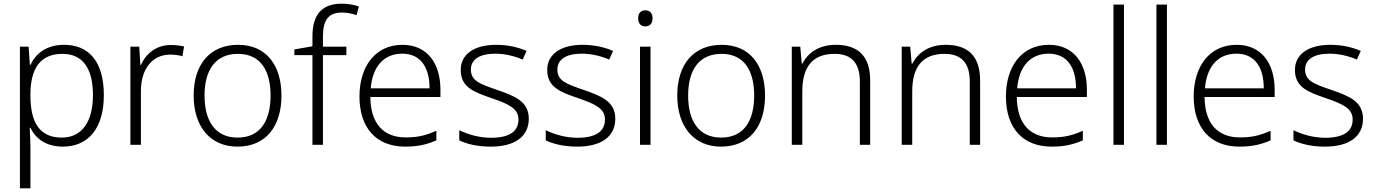

<svg xmlns="http://www.w3.org/2000/svg" viewBox="-20 -785 7456 1041"><path d="M327 -542C228 -542 172 -491 145 -433H142L135 -532H88V236H145V17C145 -16 143 -58 141 -92H145C172 -36 227 10 321 10C458 10 543 -89 543 -269C543 -450 463 -542 327 -542ZM319 -493C429 -493 484 -413 484 -270C484 -126 425 -39 315 -39C199 -39 145 -115 145 -266V-276C146 -416 200 -493 319 -493Z M906 -541C826 -541 771 -493 744 -433H741L735 -532H687V0H744V-292C744 -411 806 -489 903 -489C927 -489 948 -486 969 -480L978 -533C957 -538 932 -541 906 -541Z M1506 -267C1506 -432 1423 -542 1271 -542C1121 -542 1030 -439 1030 -267C1030 -99 1120 10 1267 10C1422 10 1506 -100 1506 -267ZM1089 -267C1089 -408 1150 -493 1270 -493C1395 -493 1447 -399 1447 -267C1447 -131 1392 -39 1268 -39C1146 -39 1089 -130 1089 -267Z M1858 -486V-532H1731V-587C1731 -678 1762 -717 1834 -717C1861 -717 1890 -711 1913 -703L1926 -750C1901 -758 1871 -765 1833 -765C1727 -765 1674 -708 1674 -587V-534L1576 -517V-486H1674V0H1731V-486Z M2162 -542C2014 -542 1929 -424 1929 -262C1929 -95 2017 10 2177 10C2245 10 2293 -1 2346 -24V-76C2287 -50 2245 -40 2179 -40C2057 -40 1989 -118 1988 -259H2368V-298C2368 -440 2298 -542 2162 -542ZM2161 -494C2262 -494 2309 -418 2309 -306H1990C2000 -427 2063 -494 2161 -494Z M2847 -141C2847 -235 2772 -264 2677 -297C2585 -329 2533 -345 2533 -408C2533 -464 2582 -494 2666 -494C2719 -494 2773 -480 2814 -462L2835 -509C2789 -529 2733 -542 2669 -542C2553 -542 2478 -492 2478 -406C2478 -313 2546 -287 2645 -253C2741 -220 2791 -196 2791 -137C2791 -76 2747 -38 2642 -38C2579 -38 2517 -56 2470 -79V-24C2509 -5 2567 10 2641 10C2772 10 2847 -45 2847 -141Z M3316 -141C3316 -235 3241 -264 3146 -297C3054 -329 3002 -345 3002 -408C3002 -464 3051 -494 3135 -494C3188 -494 3242 -480 3283 -462L3304 -509C3258 -529 3202 -542 3138 -542C3022 -542 2947 -492 2947 -406C2947 -313 3015 -287 3114 -253C3210 -220 3260 -196 3260 -137C3260 -76 3216 -38 3111 -38C3048 -38 2986 -56 2939 -79V-24C2978 -5 3036 10 3110 10C3241 10 3316 -45 3316 -141Z M3479 -729C3454 -729 3440 -713 3440 -686C3440 -658 3454 -642 3479 -642C3504 -642 3518 -658 3518 -686C3518 -713 3504 -729 3479 -729ZM3507 -532H3450V0H3507Z M4128 -267C4128 -432 4045 -542 3893 -542C3743 -542 3652 -439 3652 -267C3652 -99 3742 10 3889 10C4044 10 4128 -100 4128 -267ZM3711 -267C3711 -408 3772 -493 3892 -493C4017 -493 4069 -399 4069 -267C4069 -131 4014 -39 3890 -39C3768 -39 3711 -130 3711 -267Z M4511 -542C4421 -542 4360 -499 4331 -440H4327L4319 -532H4273V0H4330V-290C4330 -425 4388 -493 4505 -493C4594 -493 4642 -446 4642 -344V0H4698V-348C4698 -482 4632 -542 4511 -542Z M5107 -542C5017 -542 4956 -499 4927 -440H4923L4915 -532H4869V0H4926V-290C4926 -425 4984 -493 5101 -493C5190 -493 5238 -446 5238 -344V0H5294V-348C5294 -482 5228 -542 5107 -542Z M5667 -542C5519 -542 5434 -424 5434 -262C5434 -95 5522 10 5682 10C5750 10 5798 -1 5851 -24V-76C5792 -50 5750 -40 5684 -40C5562 -40 5494 -118 5493 -259H5873V-298C5873 -440 5803 -542 5667 -542ZM5666 -494C5767 -494 5814 -418 5814 -306H5495C5505 -427 5568 -494 5666 -494Z M6074 0V-760H6017V0Z M6307 0V-760H6250V0Z M6685 -542C6537 -542 6452 -424 6452 -262C6452 -95 6540 10 6700 10C6768 10 6816 -1 6869 -24V-76C6810 -50 6768 -40 6702 -40C6580 -40 6512 -118 6511 -259H6891V-298C6891 -440 6821 -542 6685 -542ZM6684 -494C6785 -494 6832 -418 6832 -306H6513C6523 -427 6586 -494 6684 -494Z M7370 -141C7370 -235 7295 -264 7200 -297C7108 -329 7056 -345 7056 -408C7056 -464 7105 -494 7189 -494C7242 -494 7296 -480 7337 -462L7358 -509C7312 -529 7256 -542 7192 -542C7076 -542 7001 -492 7001 -406C7001 -313 7069 -287 7168 -253C7264 -220 7314 -196 7314 -137C7314 -76 7270 -38 7165 -38C7102 -38 7040 -56 6993 -79V-24C7032 -5 7090 10 7164 10C7295 10 7370 -45 7370 -141Z"/></svg>

Font: Noto Sans Telugu Light
Style: Regular
Weight: 300
Designer: Jelle Bosma - Monotype Design Team
Foundry: Monotype Imaging Inc.
Version: Version 2.005